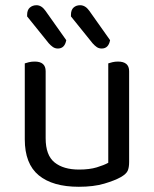

<svg xmlns="http://www.w3.org/2000/svg" viewBox="-20 -703 590 736"><path d="M75 -460Q80 -462 90.5 -464.5Q101 -467 113 -467Q155 -467 155 -430V-173Q155 -108 189 -80.5Q223 -53 283 -53Q323 -53 351 -61.5Q379 -70 395 -79V-460Q400 -462 410.5 -464.5Q421 -467 432 -467Q475 -467 475 -430V-82Q475 -61 469.5 -48.5Q464 -36 443 -24Q420 -11 379.5 1Q339 13 282 13Q182 13 128.5 -31Q75 -75 75 -169ZM84 -640V-646Q84 -665 94.5 -674Q105 -683 120 -683Q139 -683 154 -662L234 -549Q228 -517 202 -517Q191 -517 182.5 -523Q174 -529 167 -537ZM252 -640V-646Q252 -665 262 -674Q272 -683 287 -683Q307 -683 322 -662L402 -549Q396 -517 370 -517Q359 -517 351 -522.5Q343 -528 335 -537Z"/></svg>

Font: Baloo 2
Style: Regular
Weight: 400
Designer: Sarang Kulkarni and Ek Type
Foundry: Ek Type
Version: Version 1.640;hotconv 1.0.111;makeotfexe 2.5.65597; ttfautoh